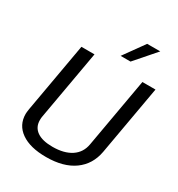

<svg xmlns="http://www.w3.org/2000/svg" viewBox="-215 -1059 1117 1208"><g transform="rotate(30 343.5 -455.5)"><path d="M56 -159Q56 -170 60 -196L149 -700H244L155 -196Q153 -187 153 -170Q153 -119 192 -91.5Q231 -64 305 -64Q389 -64 440.5 -98Q492 -132 503 -196L592 -700H687L598 -196Q580 -97 504 -42.5Q428 12 302 12Q186 12 121 -33.5Q56 -79 56 -159ZM498 -923H593L463 -774H391Z"/></g></svg>

Font: KoHo Medium
Style: Italic
Weight: 500
Italic angle: -10°
Designer: Cadson Demak & Katatrad Team
Foundry: Cadson Demak Co.,Ltd.
Version: Version 1.000